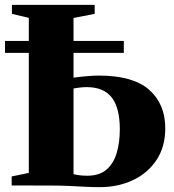

<svg xmlns="http://www.w3.org/2000/svg" viewBox="-26 -763 714 790"><path d="M384.5 7Q356 7 324.8 5.5Q293.5 4 260.2 2.2Q227 0.5 190 0.5L22 0V-37L92.5 -51.5V-689.5L23 -706V-743H363.5V-706L276.5 -689V-443.5Q297.5 -446.5 327.2 -449.2Q357 -452 381 -452Q521.5 -452 587.8 -393.5Q654 -335 654 -235.5Q654 -159 618 -104.8Q582 -50.5 521 -21.8Q460 7 384.5 7ZM333.5 -40Q383 -40 412.2 -65.2Q441.5 -90.5 454.2 -133.8Q467 -177 467 -231Q467 -319 433.8 -361.8Q400.5 -404.5 331 -404.5Q318 -404.5 302.2 -402.8Q286.5 -401 276.5 -399V-46.5Q288 -43.5 301.8 -41.8Q315.5 -40 333.5 -40ZM483.5 -594.5V-545.5H-5.5V-594.5Z"/></svg>

Font: Merriweather 96pt Black
Style: Regular
Weight: 900
Version: Version 2.100